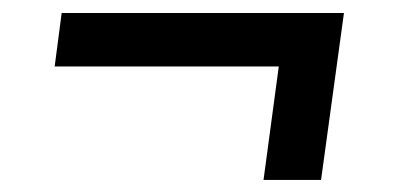

<svg xmlns="http://www.w3.org/2000/svg" viewBox="-20 -382 634 302"><path d="M77 -361.5H521L485 -99H394.5L418.5 -277.5H66Z"/></svg>

Font: Merriweather 24pt SemiCondensed
Style: Bold Italic
Weight: 700
Width: 4
Italic angle: -7.8°
Designer: Eben Sorkin
Foundry: Eben Sorkin
Version: Version 2.101